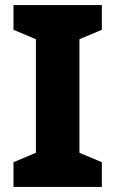

<svg xmlns="http://www.w3.org/2000/svg" viewBox="-20 -734 453 754"><path d="M380 0H33V-97L121 -134V-580L33 -617V-714H380V-617L292 -580V-134L380 -97Z"/></svg>

Font: Noto Sans Kannada ExtraBold
Style: Regular
Weight: 800
Designer: Jelle Bosma - Monotype Design Team
Foundry: Monotype Imaging Inc.
Version: Version 2.005; ttfautohint (v1.8.4.7-5d5b)